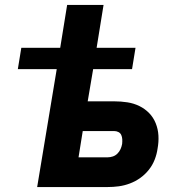

<svg xmlns="http://www.w3.org/2000/svg" viewBox="-20 -755 740 775"><path d="M130 0 209 -476H52L66 -562H223L251 -735H398L370 -562H527L513 -476H356L334 -346H441Q468 -346 494 -342Q520 -338 542.5 -327Q565 -316 582 -298.5Q599 -281 608.5 -257.5Q618 -234 619.5 -208Q621 -182 616 -155Q613 -133 604.5 -111Q596 -89 581 -70Q566 -51 546.5 -37Q527 -23 504.5 -14.5Q482 -6 459.5 -3Q437 0 414 0ZM415 -120Q425 -120 435.5 -123.5Q446 -127 454 -135Q462 -143 466.5 -153Q471 -163 473 -174Q474 -184 473.5 -193Q473 -202 469.5 -210Q466 -218 458 -222Q450 -226 441 -226H314L297 -120Z"/></svg>

Font: Iosevka Aile Heavy Oblique
Style: Regular
Weight: 900
Italic angle: -9°
Designer: Belleve Invis
Foundry: Belleve Invis
Version: Version 31.1.0; ttfautohint (v1.8.4)